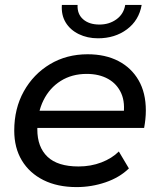

<svg xmlns="http://www.w3.org/2000/svg" viewBox="-20 -756 651 782"><path d="M292 6Q214 6 157 -22.5Q100 -51 69 -102.5Q38 -154 38 -224Q38 -314 77 -384Q116 -454 183.5 -494.5Q251 -535 337 -535Q409 -535 462 -507.5Q515 -480 544.5 -429Q574 -378 574 -306Q574 -288 572 -269.5Q570 -251 567 -235H108L120 -305H521L482 -281Q491 -337 474 -375.5Q457 -414 420.5 -434.5Q384 -455 333 -455Q273 -455 227.5 -426.5Q182 -398 157 -347.5Q132 -297 132 -229Q132 -157 173.5 -117.5Q215 -78 300 -78Q350 -78 393 -94.5Q436 -111 464 -139L505 -70Q467 -33 410 -13.5Q353 6 292 6ZM379 -600Q336 -600 301 -617Q266 -634 247.5 -664.5Q229 -695 232 -736H296Q294 -699 318.5 -677.5Q343 -656 385 -656Q425 -656 454.5 -677.5Q484 -699 490 -736H557Q546 -673 497 -636.5Q448 -600 379 -600Z"/></svg>

Font: MOST Montserrat Medium
Style: Italic
Weight: 500
Italic angle: -11.3°
Designer: Julieta Ulanovsky
Foundry: Julieta Ulanovsky
Version: Version 8.000;March 11, 2024;FontCreator 15.0.0.2926 64-bit